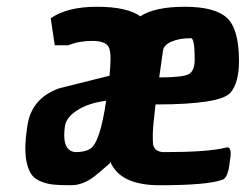

<svg xmlns="http://www.w3.org/2000/svg" viewBox="-20 -532 727 568"><path d="M452 16Q335 16 306 -54L305 -49Q272 -20 259 -10Q225 16 190.5 16Q156 16 137.5 14Q119 12 101.5 5Q84 -2 75 -13.5Q66 -25 60.5 -45Q55 -65 55 -93Q55 -121 61 -160Q73 -242 156 -271L304 -308Q307 -336 307 -358.5Q307 -381 302 -392Q293 -411 253 -411Q213 -411 182 -398H142L130 -478Q179 -512 267 -512Q355 -512 395 -484L394 -483Q437 -512 526.5 -512Q616 -512 651.5 -479Q687 -446 687 -351Q687 -288 662 -258Q632 -223 440 -223Q432 -155 432 -132.5Q432 -110 433 -104Q438 -82 466 -82Q595 -82 647 -95Q648 -95 651.5 -96Q655 -97 658 -94Q666 -85 660 -56Q655 -4 637 0Q593 16 452 16ZM170 -132Q170 -85 203 -82Q232 -82 247 -92Q276 -110 294 -234Q241 -227 208 -205.5Q175 -184 172 -158Q170 -144 170 -132ZM556 -356Q556 -419 545 -419Q511 -419 487.5 -409Q464 -399 462 -381L451 -303Q520 -303 538 -312.5Q556 -322 556 -356Z"/></svg>

Font: Chau Philomene One
Style: Italic
Weight: 400
Designer: Vicente Lamonaca
Foundry: TipoType
Version: Version 1.002